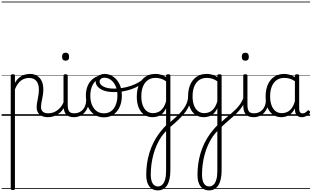

<svg xmlns="http://www.w3.org/2000/svg" viewBox="-20 -1435 3862 2379"><path d="M138 920Q125 920 119 915.5Q113 911 113 901V-496Q113 -506 119.5 -510.5Q126 -515 139 -515Q153 -515 159 -510.5Q165 -506 165 -496V-408Q189 -450 219.5 -474.5Q250 -499 283.5 -509Q317 -519 350 -519Q401 -519 438.5 -496.5Q476 -474 496.5 -431Q517 -388 517 -325Q517 -301 514 -278Q511 -255 507 -233Q503 -211 498.5 -190Q494 -169 491 -148.5Q488 -128 488 -109Q488 -72 510.5 -51.5Q533 -31 578 -31Q587 -31 591.5 -23.5Q596 -16 595.5 -7Q595 2 589 9.5Q583 17 571 17Q508 17 471 -16Q434 -49 434 -107Q434 -126 437 -146.5Q440 -167 444 -188.5Q448 -210 452 -232Q456 -254 459 -276.5Q462 -299 462 -322Q462 -393 431 -431Q400 -469 341 -469Q315 -469 289.5 -461.5Q264 -454 241 -437Q218 -420 199 -393Q180 -366 165 -327V901Q165 911 158.5 915.5Q152 920 138 920ZM0 895H635V905H0ZM0 -20H635V0H0ZM0 -505H635V-500H0ZM0 -1415H635V-1405H0Z M570 17Q559 17 553.5 9.5Q548 2 548.5 -7Q549 -16 556 -23.5Q563 -31 576 -31Q613 -31 644 -43Q675 -55 699 -75Q723 -95 741 -120Q759 -145 769 -172Q773 -183 782 -182.5Q791 -182 797 -174.5Q803 -167 800 -157Q789 -124 769 -93Q749 -62 720.5 -37Q692 -12 654 2.5Q616 17 570 17ZM635 895V905ZM635 -20V0ZM635 -505V-500ZM635 -1415V-1405Z M897 17Q859 17 833.5 6.5Q808 -4 793.5 -24Q779 -44 773 -72.5Q767 -101 767 -137V-496Q767 -506 773 -510.5Q779 -515 792 -515Q806 -515 812.5 -510.5Q819 -506 819 -496V-137Q819 -82 835.5 -56.5Q852 -31 903 -31Q912 -31 916.5 -23.5Q921 -16 920.5 -7Q920 2 914.5 9.5Q909 17 897 17ZM793 -683Q771 -683 760 -695.5Q749 -708 749 -732Q749 -757 760 -769.5Q771 -782 793 -782Q814 -782 825 -769.5Q836 -757 836 -732Q837 -707 825.5 -695Q814 -683 793 -683ZM635 895H960V905H635ZM635 -20H960V0H635ZM635 -505H960V-500H635ZM635 -1415H960V-1405H635Z M895 17Q884 17 878.5 9.5Q873 2 873.5 -7Q874 -16 881 -23.5Q888 -31 901 -31Q934 -31 960.5 -43Q987 -55 1006 -76Q1025 -97 1035.5 -125Q1046 -153 1047 -186Q1048 -198 1057 -201.5Q1066 -205 1074.5 -201.5Q1083 -198 1082 -186Q1081 -142 1066.5 -104.5Q1052 -67 1027.5 -40Q1003 -13 969 2Q935 17 895 17ZM960 895V905ZM960 -20V0ZM960 -505V-500ZM960 -1415V-1405Z M1268 19Q1200 19 1149 -15.5Q1098 -50 1071 -110.5Q1044 -171 1044 -250Q1044 -308 1060 -354.5Q1076 -401 1106.5 -435Q1137 -469 1180 -487Q1223 -505 1277 -505Q1285 -505 1287.5 -498Q1290 -491 1287.5 -483.5Q1285 -476 1276 -476Q1244 -476 1216.5 -465.5Q1189 -455 1167 -435Q1145 -415 1130 -387Q1115 -359 1107 -324.5Q1099 -290 1099 -250Q1099 -185 1119.5 -135.5Q1140 -86 1177.5 -58.5Q1215 -31 1268 -31Q1307 -31 1338 -46.5Q1369 -62 1390.5 -91.5Q1412 -121 1423.5 -161.5Q1435 -202 1435 -250Q1435 -321 1411.5 -371Q1388 -421 1351.5 -446.5Q1315 -472 1276 -472Q1264 -472 1257.5 -479Q1251 -486 1251 -495.5Q1251 -505 1257.5 -512Q1264 -519 1276 -519Q1331 -519 1380 -487Q1429 -455 1459.5 -394.5Q1490 -334 1490 -250Q1490 -202 1480 -161Q1470 -120 1451 -87Q1432 -54 1404.5 -30Q1377 -6 1343 6.5Q1309 19 1268 19ZM960 895H1561V905H960ZM960 -20H1561V0H960ZM960 -505H1561V-500H960ZM960 -1415H1561V-1405H960Z M1394 -294Q1323 -294 1272 -311Q1221 -328 1193 -358.5Q1165 -389 1165 -427Q1165 -453 1179.5 -473.5Q1194 -494 1219.5 -506.5Q1245 -519 1275 -519Q1287 -519 1293.5 -512Q1300 -505 1300.5 -495.5Q1301 -486 1294.5 -479Q1288 -472 1276 -472Q1245 -472 1229.5 -458Q1214 -444 1214 -426Q1214 -388 1262 -362.5Q1310 -337 1393 -337Q1448 -337 1501 -346Q1554 -355 1603.5 -372Q1653 -389 1696 -413.5Q1739 -438 1774 -469Q1782 -476 1790.5 -472Q1799 -468 1801.5 -458.5Q1804 -449 1793 -439Q1757 -405 1711.5 -378Q1666 -351 1614.5 -332Q1563 -313 1507 -303.5Q1451 -294 1394 -294ZM1561 895H1592V905H1561ZM1561 -20H1592V0H1561ZM1561 -505H1592V-500H1561ZM1561 -1415H1592V-1405H1561Z M1934 924Q1867 924 1829.5 874Q1792 824 1792 733Q1792 661 1801.5 593.5Q1811 526 1830 463Q1849 400 1877.5 341Q1906 282 1945 227Q1961 206 1977 186Q1993 166 2009 148Q2025 130 2038 118V-94Q2014 -45 1984.5 -21.5Q1955 2 1925.5 9.5Q1896 17 1869 17Q1813 17 1769 -12Q1725 -41 1700 -98Q1675 -155 1675 -238Q1675 -288 1684.5 -331Q1694 -374 1713 -408.5Q1732 -443 1760 -467.5Q1788 -492 1824 -505.5Q1860 -519 1905 -519Q1930 -519 1951 -515Q1972 -511 1993.5 -503Q2015 -495 2038 -480V-496Q2038 -506 2044.5 -510.5Q2051 -515 2065 -515Q2078 -515 2084.5 -510.5Q2091 -506 2091 -496V674Q2091 737 2080.5 784Q2070 831 2050 862Q2030 893 2000.5 908.5Q1971 924 1934 924ZM1938 875Q1968 875 1990.5 854Q2013 833 2025.5 790Q2038 747 2038 682V189Q2030 198 2020 208.5Q2010 219 2000.5 231.5Q1991 244 1980 258Q1948 306 1923 361Q1898 416 1881.5 476.5Q1865 537 1856.5 601Q1848 665 1848 732Q1848 777 1858.5 809Q1869 841 1889 858Q1909 875 1938 875ZM1878 -33Q1910 -33 1940.5 -46.5Q1971 -60 1996.5 -92.5Q2022 -125 2038 -181V-428Q2003 -452 1971 -461Q1939 -470 1906 -470Q1874 -470 1847 -460.5Q1820 -451 1798.5 -432Q1777 -413 1762 -385.5Q1747 -358 1739 -322Q1731 -286 1731 -242Q1731 -180 1747.5 -133Q1764 -86 1797 -59.5Q1830 -33 1878 -33ZM1592 895H2227V905H1592ZM1592 -20H2227V0H1592ZM1592 -505H2227V-500H1592ZM1592 -1415H2227V-1405H1592Z M2082 145Q2075 151 2068.5 147Q2062 143 2058 134.5Q2054 126 2054.5 116.5Q2055 107 2063 101Q2117 56 2158 18Q2199 -20 2228 -53.5Q2257 -87 2275 -118.5Q2293 -150 2302 -181Q2311 -212 2311 -244Q2311 -254 2319.5 -257.5Q2328 -261 2336.5 -257.5Q2345 -254 2345 -245Q2345 -205 2336.5 -169Q2328 -133 2309 -97.5Q2290 -62 2259 -24.5Q2228 13 2184.5 54.5Q2141 96 2082 145ZM2227 895V905ZM2227 -20V0ZM2227 -505V-500ZM2227 -1415V-1405Z M2569 924Q2502 924 2464.5 874Q2427 824 2427 733Q2427 661 2436.5 593.5Q2446 526 2465 463Q2484 400 2512.5 341Q2541 282 2580 227Q2596 206 2612 186Q2628 166 2644 148Q2660 130 2673 118V-94Q2649 -45 2619.5 -21.5Q2590 2 2560.5 9.5Q2531 17 2504 17Q2448 17 2404 -12Q2360 -41 2335 -98Q2310 -155 2310 -238Q2310 -288 2319.5 -331Q2329 -374 2348 -408.5Q2367 -443 2395 -467.5Q2423 -492 2459 -505.5Q2495 -519 2540 -519Q2565 -519 2586 -515Q2607 -511 2628.5 -503Q2650 -495 2673 -480V-496Q2673 -506 2679.5 -510.5Q2686 -515 2700 -515Q2713 -515 2719.5 -510.5Q2726 -506 2726 -496V674Q2726 737 2715.5 784Q2705 831 2685 862Q2665 893 2635.5 908.5Q2606 924 2569 924ZM2573 875Q2603 875 2625.5 854Q2648 833 2660.5 790Q2673 747 2673 682V189Q2665 198 2655 208.5Q2645 219 2635.5 231.5Q2626 244 2615 258Q2583 306 2558 361Q2533 416 2516.5 476.5Q2500 537 2491.5 601Q2483 665 2483 732Q2483 777 2493.5 809Q2504 841 2524 858Q2544 875 2573 875ZM2513 -33Q2545 -33 2575.5 -46.5Q2606 -60 2631.5 -92.5Q2657 -125 2673 -181V-428Q2638 -452 2606 -461Q2574 -470 2541 -470Q2509 -470 2482 -460.5Q2455 -451 2433.5 -432Q2412 -413 2397 -385.5Q2382 -358 2374 -322Q2366 -286 2366 -242Q2366 -180 2382.5 -133Q2399 -86 2432 -59.5Q2465 -33 2513 -33ZM2227 895H2862V905H2227ZM2227 -20H2862V0H2227ZM2227 -505H2862V-500H2227ZM2227 -1415H2862V-1405H2227Z M2715 147Q2709 152 2703 148Q2697 144 2692.5 135.5Q2688 127 2688 117.5Q2688 108 2695 102Q2736 63 2773.5 31.5Q2811 0 2843.5 -27.5Q2876 -55 2904.5 -83.5Q2933 -112 2956 -145.5Q2979 -179 2996 -221Q3002 -235 3011 -237Q3020 -239 3026 -232Q3032 -225 3028 -212Q3013 -166 2990 -128.5Q2967 -91 2937 -58Q2907 -25 2872 6.5Q2837 38 2797 72Q2757 106 2715 147ZM2862 895V905ZM2862 -20V0ZM2862 -505V-500ZM2862 -1415V-1405Z M3124 17Q3086 17 3060.5 6.5Q3035 -4 3020.5 -24Q3006 -44 3000 -72.5Q2994 -101 2994 -137V-496Q2994 -506 3000 -510.5Q3006 -515 3019 -515Q3033 -515 3039.5 -510.5Q3046 -506 3046 -496V-137Q3046 -82 3062.5 -56.5Q3079 -31 3130 -31Q3139 -31 3143.5 -23.5Q3148 -16 3147.5 -7Q3147 2 3141.5 9.5Q3136 17 3124 17ZM3020 -683Q2998 -683 2987 -695.5Q2976 -708 2976 -732Q2976 -757 2987 -769.5Q2998 -782 3020 -782Q3041 -782 3052 -769.5Q3063 -757 3063 -732Q3064 -707 3052.5 -695Q3041 -683 3020 -683ZM2862 895H3187V905H2862ZM2862 -20H3187V0H2862ZM2862 -505H3187V-500H2862ZM2862 -1415H3187V-1405H2862Z M3122 17Q3111 17 3105.5 9.5Q3100 2 3100.5 -7Q3101 -16 3108 -23.5Q3115 -31 3128 -31Q3161 -31 3187.5 -43Q3214 -55 3233 -76Q3252 -97 3262.5 -125Q3273 -153 3274 -186Q3275 -198 3284 -201.5Q3293 -205 3301.5 -201.5Q3310 -198 3309 -186Q3308 -142 3293.5 -104.5Q3279 -67 3254.5 -40Q3230 -13 3196 2Q3162 17 3122 17ZM3187 895V905ZM3187 -20V0ZM3187 -505V-500ZM3187 -1415V-1405Z M3465 17Q3410 17 3366 -12Q3322 -41 3296.5 -98Q3271 -155 3271 -238Q3271 -288 3280.5 -331Q3290 -374 3309 -408.5Q3328 -443 3356 -467.5Q3384 -492 3420.5 -505.5Q3457 -519 3501 -519Q3535 -519 3568 -509Q3601 -499 3634 -479V-495Q3634 -506 3640.5 -510.5Q3647 -515 3661 -515Q3675 -515 3681 -510.5Q3687 -506 3687 -496V-91Q3687 -70 3691.5 -56.5Q3696 -43 3706 -36.5Q3716 -30 3731 -30Q3741 -30 3750.5 -33.5Q3760 -37 3769.5 -44.5Q3779 -52 3790 -63Q3795 -69 3801.5 -68.5Q3808 -68 3814 -61Q3821 -55 3822 -48Q3823 -41 3819 -34Q3808 -19 3792 -7.5Q3776 4 3758 10.5Q3740 17 3722 17Q3701 17 3685.5 11.5Q3670 6 3658.5 -5.5Q3647 -17 3641.5 -33.5Q3636 -50 3635 -72Q3635 -76 3634.5 -81.5Q3634 -87 3634 -92Q3611 -47 3582 -23.5Q3553 0 3522.5 8.5Q3492 17 3465 17ZM3327 -242Q3327 -180 3343.5 -133Q3360 -86 3392.5 -59.5Q3425 -33 3474 -33Q3506 -33 3536.5 -46.5Q3567 -60 3592.5 -92.5Q3618 -125 3634 -181V-429Q3599 -453 3567 -461.5Q3535 -470 3502 -470Q3470 -470 3443 -460.5Q3416 -451 3394.5 -432Q3373 -413 3358 -385.5Q3343 -358 3335 -322Q3327 -286 3327 -242ZM3187 895H3822V905H3187ZM3187 -20H3822V0H3187ZM3187 -505H3822V-500H3187ZM3187 -1415H3822V-1405H3187Z"/></svg>

Font: Playwrite BE WAL Guides
Style: Regular
Weight: 400
Designer: Veronika Burian, José Scaglione
Foundry: TypeTogether
Version: Version 1.003